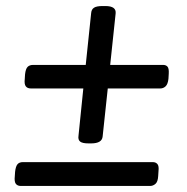

<svg xmlns="http://www.w3.org/2000/svg" viewBox="-20 -616 620 636"><path d="M273 -141Q253 -141 245.5 -147Q238 -153 240 -166L256 -323H82Q71 -323 65.5 -330Q60 -337 62 -354L63 -370Q65 -388 71.5 -394.5Q78 -401 90 -401H264L282 -573Q283 -585 291.5 -590.5Q300 -596 320 -596H329Q366 -596 363 -571L345 -401H520Q530 -401 535 -395Q540 -389 539 -372L538 -355Q536 -337 528.5 -330Q521 -323 511 -323H337L320 -164Q318 -141 282 -141ZM49 0Q38 0 32.5 -7Q27 -14 29 -32L30 -47Q32 -65 38 -72Q44 -79 56 -79H486Q496 -79 501.5 -72.5Q507 -66 505 -49L504 -33Q503 -14 495 -7Q487 0 477 0Z"/></svg>

Font: Asap Semi Expanded Semi Expanded Medium
Style: Italic
Weight: 500
Width: 6
Italic angle: -6°
Designer: Pablo Cosgaya
Foundry: Omnibus-Type
Version: Version 3.001; ttfautohint (v1.8.4.7-5d5b)